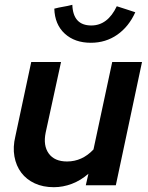

<svg xmlns="http://www.w3.org/2000/svg" viewBox="-20 -771 616 799"><path d="M33 0ZM234 -513Q218 -439 202 -366Q186 -293 170 -219Q159 -165 183 -132Q207 -99 259 -99Q322 -99 369 -149Q389 -240 408 -331Q427 -422 447 -513H571Q544 -384 516.5 -256.5Q489 -129 462 0H337Q340 -12 342.5 -24Q345 -36 348 -48Q316 -20 279 -6Q242 8 204 8Q159 8 124.5 -8Q90 -24 68.5 -52.5Q47 -81 40 -120Q33 -159 44 -204Q61 -282 77 -358.5Q93 -435 110 -513ZM360 -665Q428 -665 466 -745Q486 -739 505 -732.5Q524 -726 543 -720Q516 -660 468 -626.5Q420 -593 358 -593Q291 -593 249.5 -631Q208 -669 206 -735Q225 -740 243.5 -743Q262 -746 281 -751Q284 -665 360 -665Z"/></svg>

Font: Rosa Sans SemiBold
Style: Italic
Weight: 600
Italic angle: -12°
Designer: Pentagram / MCKL
Foundry: Pentagram / MCKL
Version: Version 1.005;September 16, 2019;FontCreator 11.5.0.2425 64-